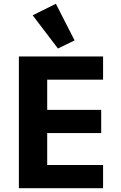

<svg xmlns="http://www.w3.org/2000/svg" viewBox="-20 -997 640 1017"><path d="M80 0V-698H526V-575H230V-415H516V-292H230V-123H526V0ZM153 -916 276 -977 375 -783 287 -740Z"/></svg>

Font: iA Writer Duo V
Style: Regular
Weight: 400
Designer: Mike Abbink, Paul van der Laan, Pieter van Rosmalen, Oliver Reichenstein
Foundry: Information Architects Inc.
Version: Version 2.000